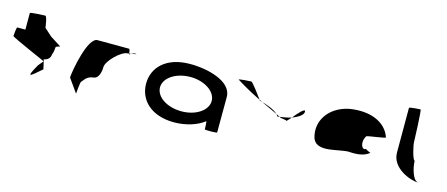

<svg xmlns="http://www.w3.org/2000/svg" viewBox="-88 -1242 4160 1788"><g transform="rotate(15 1992.0 -347.5)"><path d="M-41 -382C-41 -371 299 -226 291 -226L250 -177C170 -34 195 -54 309 -154L288 -246C304 -246 351 -261 351 -314C358 -314 365 -371 365 -382C365 -392 412 -400 405 -400L299 -468L227 -533C227 -540 213 -642 197 -642C181 -642 51 -636 51 -628V-468H-27C-34 -468 -41 -392 -41 -382Z M568 -145 661 -14C661 -6 669 -135 680 -135C690 -142 711 -194 777 -201C820 -201 843 -258 843 -318C843 -378 967 -501 1030 -501C1030 -501 1035 -502 1043 -503C1041 -520 1036 -546 1030 -546C1030 -546 843 -547 725 -547C634 -547 573 -225 568 -145ZM1043 -503C1044 -498 1044 -494 1044 -491C1044 -494 1050 -500 1059 -505C1053 -504 1048 -504 1043 -503ZM1059 -505C1089 -510 1128 -517 1101 -517C1085 -517 1070 -511 1059 -505Z M1267 -274C1267 -118 1387 8 1611 8C1727 8 1833 -28 1899 -80C1905 -76 1905 -4 1905 -4C1905 3 2024 2 2024 -5L2025 -347C2025 -500 1783 -558 1611 -556C1387 -554 1267 -430 1267 -274ZM1401 -274C1401 -366 1513 -440 1651 -440C1788 -440 1899 -366 1899 -274C1899 -184 1790 -109 1651 -109C1508 -109 1401 -184 1401 -274Z M2091 -532C2091 -532 2195 -465 2327 -401C2305 -432 2221 -546 2209 -546C2199 -546 2088 -540 2091 -532ZM2327 -401C2329 -397 2332 -394 2332 -393C2332 -393 2342 -391 2356 -387C2346 -391 2337 -397 2327 -401ZM2356 -387C2418 -359 2475 -332 2512 -314C2476 -351 2397 -376 2356 -387ZM2512 -314C2518 -308 2524 -301 2526 -294C2533 -294 2541 -295 2549 -296C2541 -300 2528 -306 2512 -314ZM2549 -296C2556 -292 2560 -290 2559 -290C2545 -290 2620 -284 2620 -276C2620 -276 2639 -295 2660 -319C2624 -308 2580 -300 2549 -296ZM2660 -319C2713 -339 2764 -369 2764 -402C2764 -442 2701 -370 2660 -319Z M2911 -196C2952 -52 3177 -160 3269 -148C3341 -144 3406 -152 3451 -191C3443 -193 3401 -212 3403 -217C3372 -188 3330 -257 3374 -330C3391 -340 3564 -358 3554 -368C3507 -506 3348 -570 3151 -535C2960 -493 2870 -341 2911 -196ZM3403 -217C3403 -217 3403 -218 3403 -218C3403 -218 3403 -217 3403 -217ZM3452 -192 3451 -191C3453 -191 3453 -191 3452 -190Z M3690 -258C3690 -108 3876 -38 3956 -38C3900 -38 3869 -167 3869 -226C3850 -227 3818 -361 3818 -394C3818 -401 3808 -703 3798 -703C3788 -703 3690 -696 3690 -689Z"/></g></svg>

Font: Ampere
Style: SCSuExt
Weight: 400
Version: Version 1